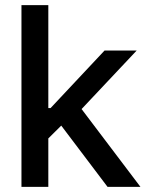

<svg xmlns="http://www.w3.org/2000/svg" viewBox="-20 -727 570 747"><path d="M63.5 -707H168V-306.6H176.8L386.7 -530.3H511.7L297.4 -302.7L526.4 0H398.4L218.3 -238.3L168 -188.5V0H63.5Z"/></svg>

Font: Pretendard Medium
Style: Regular
Weight: 500
Designer: Base glyphs from Inter by Rasmus Andersson; Hangeul glyphs from Noto Sans CJK(Source Han Sans) by Jang Soo-young and Kan
Foundry: Kil Hyung-jin
Version: Version 1.309